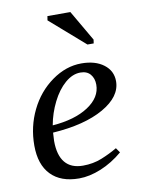

<svg xmlns="http://www.w3.org/2000/svg" viewBox="-81 -751 606 818"><g transform="rotate(-10 222.0 -342.5)"><path d="M421.4 -371.1Q421.4 -304.7 339.4 -257.8Q257.3 -210.9 119.1 -201.7L117.2 -166Q117.2 -104 143.3 -72.5Q169.4 -41 220.7 -41Q264.6 -41 301.8 -55.9Q338.9 -70.8 371.1 -89.8L385.3 -69.3Q340.3 -31.2 290.3 -10.7Q240.2 9.8 195.3 9.8Q116.2 9.8 73.5 -34.4Q30.8 -78.6 30.8 -161.1Q30.8 -242.7 65.2 -313.2Q99.6 -383.8 160.6 -427.5Q221.7 -471.2 288.6 -471.2Q348.6 -471.2 385 -443.6Q421.4 -416 421.4 -371.1ZM123 -232.4Q219.7 -239.7 277.8 -277.8Q335.9 -315.9 335.9 -371.1Q335.9 -398.4 321 -416Q306.2 -433.6 277.8 -433.6Q243.7 -433.6 211.4 -405.8Q179.2 -377.9 155.8 -331.1Q132.3 -284.2 123 -232.4ZM328.6 -545.9 178.7 -676.8 181.6 -694.8H280.8L357.9 -562L355.5 -545.9Z"/></g></svg>

Font: Tinos
Style: Italic
Weight: 400
Italic angle: -16.333°
Designer: Steve Matteson
Foundry: Monotype Imaging Inc.
Version: Version 1.32